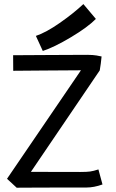

<svg xmlns="http://www.w3.org/2000/svg" viewBox="-20 -899 558 922"><path d="M152.3 -726.6Q200.7 -742.7 266.6 -788.6Q332.5 -834.5 380.4 -879.4L440.4 -808.1Q400.9 -768.1 320.3 -720Q239.7 -671.9 185.5 -654.3ZM60.1 2.4 13.7 -40.5 368.7 -561.5Q310.5 -561.5 188 -560.3Q65.4 -559.1 43.5 -559.1L43 -633.8Q68.4 -633.8 209 -634.8Q349.6 -635.7 399.4 -635.7Q412.1 -635.7 424.3 -634.8Q436.5 -633.8 443.6 -632.6Q450.7 -631.3 458.5 -629.6Q466.3 -627.9 467.8 -627.9Q464.8 -593.8 459 -561L128.4 -73.7L366.2 -73.2Q397 -73.2 412.8 -75.4Q428.7 -77.6 452.6 -85.4L472.2 -13.2Q431.2 1.5 395 1.5H276.4Q214.8 1.5 140.1 2Q65.4 2.4 63.5 2.4Z"/></svg>

Font: FantasqueSansM Nerd Font
Style: Regular
Weight: 400
Monospace: yes
Designer: Jany Belluz
Version: Version 1.8.0 ; ttfautohint (v1.8.2);Nerd Fonts 3.4.0